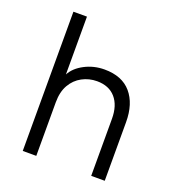

<svg xmlns="http://www.w3.org/2000/svg" viewBox="-131 -827 861 933"><g transform="rotate(20 300.0 -360.0)"><path d="M90 0V-720H160V-421Q180 -459 227 -483.5Q274 -508 329 -508Q420 -508 467 -453Q514 -398 514 -303V0H444V-295Q444 -364 410 -403Q376 -442 314 -442Q273 -442 237.5 -423Q202 -404 181 -367.5Q160 -331 160 -277V0Z"/></g></svg>

Font: DM Mono Light
Style: Regular
Weight: 300
Designer: Colophon Foundry
Foundry: Colophon Foundry
Version: Version 1.000; ttfautohint (v1.8.2.53-6de2)